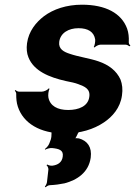

<svg xmlns="http://www.w3.org/2000/svg" viewBox="-20 -558 575 817"><path d="M270 -90C225 -90 193 -107 186 -143C184 -152 186 -173 191 -180L187 -182C183 -175 167 -168 158 -168H61C55 -168 49 -172 46 -175L43 -172C46 -169 50 -162 49 -157C49 -139 50 -122 56 -104C79 -34 150 10 254 10C322 10 379 -8 422 -37C458 -61 492 -99 499 -152C503 -178 500 -200 493 -219C476 -257 443 -282 399 -297C365 -309 311 -317 277 -329C252 -337 228 -349 232 -380C237 -418 272 -438 314 -438C355 -438 380 -422 385 -390C386 -382 383 -364 379 -358L382 -356C387 -361 399 -368 408 -368H514C520 -368 527 -364 531 -361L535 -364C531 -367 527 -374 528 -380C529 -400 527 -419 521 -436C497 -502 429 -538 329 -538C263 -538 207 -519 167 -489C133 -463 102 -425 95 -374C92 -351 94 -331 101 -314C124 -256 189 -229 261 -213C282 -209 300 -205 313 -200C340 -190 365 -180 360 -146C355 -106 315 -90 270 -90ZM247 108C244 133 226 144 203 147C196 148 185 145 181 142L178 145C182 148 186 156 186 163L180 216C180 222 174 233 171 236L173 239C178 235 186 230 192 230C215 229 236 226 255 222C308 208 357 176 366 113C372 68 352 41 316 31C311 30 299 29 296 32L297 35C301 32 306 21 309 15C311 8 319 -1 324 -4L321 -8C316 -4 306 1 299 1H243C229 1 204 -9 198 -18L195 -15C200 -6 201 21 196 36L190 52C187 61 177 72 171 76L172 79C179 75 193 71 202 72C230 75 251 80 247 108Z"/></svg>

Font: Asimov
Style: EdgeIt
Weight: 500
Designer: Google
Version: Version 2.000980: 2014